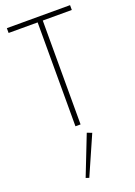

<svg xmlns="http://www.w3.org/2000/svg" viewBox="-187 -770 815 1162"><g transform="rotate(-20 220.5 -189.0)"><path d="M17 -669V-700H424V-669H237V0H204V-669ZM255 60 286 72 176 322 155 315Z"/></g></svg>

Font: Jost* Thin
Style: Regular
Weight: 200
Version: Version 3.7